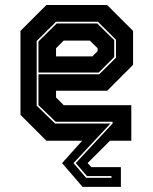

<svg xmlns="http://www.w3.org/2000/svg" viewBox="-20 -560 610 764"><path d="M308.5 183.5 227 89 307 0H164.5L61.5 -103V-437L164.5 -540H406.5L509.5 -437V-302L406.5 -199H203V-172L233.5 -141.5H502.5V0H417.5L328.5 89L343.5 105H461V183.5ZM322.5 147.5H423.5V140.5H326L281.5 89L428 -68.5V-75.5H201.5L133 -141.5V-264.5H375L441.5 -330.5V-402L369.5 -473.5H203L126 -397V-139.5L199 -68.5H419.5L272.5 89ZM133 -271.5V-395L205.5 -466.5H367L434.5 -400V-333L373 -271.5ZM203 -335.5H347.5L368.5 -356.5V-368L337.5 -398.5H233.5L203 -368Z"/></svg>

Font: Tourney ExtraBold
Style: Regular
Weight: 800
Designer: Tyler Finck
Foundry: Etcetera Type Co
Version: Version 1.015